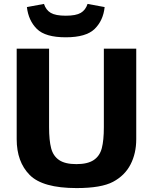

<svg xmlns="http://www.w3.org/2000/svg" viewBox="-20 -941 787 978"><path d="M65 -232V-693H230V-293Q230 -226 240.5 -186Q251 -146 281.5 -125.5Q312 -105 369 -105Q426 -105 457 -125.5Q488 -146 498.5 -186Q509 -226 509 -293V-693H674V-232Q674 -160 645 -103.5Q616 -47 556 -15Q496 17 370 17Q197 17 131 -50Q65 -117 65 -232ZM117 -905 204 -921Q214 -890 238.5 -875.5Q263 -861 315 -861Q367 -861 391.5 -875.5Q416 -890 426 -921L513 -905Q506 -837 462.5 -794Q419 -751 315 -751Q211 -751 168 -793.5Q125 -836 117 -905Z"/></svg>

Font: Fix15 Mono
Style: Bold
Weight: 700
Designer: Carrois Corporate & Edenspiekermann AG
Foundry: Carrois Corporate GbR & Edenspiekermann AG
Version: Version 3.206